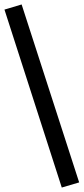

<svg xmlns="http://www.w3.org/2000/svg" viewBox="-39 -775 375 861"><path d="M238 66 -19 -732 58 -755 316 43Z"/></svg>

Font: Nunito Sans 12pt ExtraLight 12pt SemiBold
Style: Regular
Weight: 600
Version: Version 3.101;gftools[0.9.27]